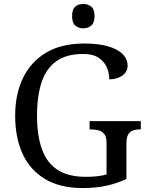

<svg xmlns="http://www.w3.org/2000/svg" viewBox="-20 -945 754 975"><path d="M401 10Q285 10 208.5 -36Q132 -82 94.5 -164.5Q57 -247 57 -358Q57 -466 96.5 -548.5Q136 -631 214 -677.5Q292 -724 407 -724Q481 -724 530 -709.5Q579 -695 603.5 -669.5Q628 -644 628 -612Q628 -580 601 -561Q574 -542 535 -542Q535 -573 522.5 -602.5Q510 -632 481 -651.5Q452 -671 403 -671Q318 -671 266.5 -634.5Q215 -598 191.5 -528Q168 -458 168 -358Q168 -258 192.5 -188.5Q217 -119 271.5 -83Q326 -47 417 -47Q446 -47 473 -50Q500 -53 521 -59V-220Q521 -250 509.5 -264.5Q498 -279 479.5 -283.5Q461 -288 439 -288H435V-330H695V-288H691Q672 -288 656.5 -283Q641 -278 631.5 -263Q622 -248 622 -216V-36Q572 -13 519 -1.5Q466 10 401 10ZM403 -801Q379 -801 362.5 -815Q346 -829 346 -863Q346 -898 362.5 -911.5Q379 -925 403 -925Q426 -925 443 -911.5Q460 -898 460 -863Q460 -829 443 -815Q426 -801 403 -801Z"/></svg>

Font: Noto Serif Tamil
Style: Italic
Weight: 400
Italic angle: -12°
Designer: Indian Type Foundry, Tom Grace, and the Monotype Design Team
Foundry: Monotype Imaging Inc.
Version: Version 2.003